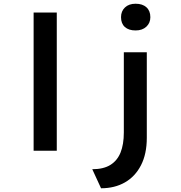

<svg xmlns="http://www.w3.org/2000/svg" viewBox="-20 -807 969 1028"><path d="M160 0V-740H284V0ZM521 201 474 99Q534 99 571 76Q608 53 625.5 9.5Q643 -34 643 -98V-527H766V-69Q766 17 735 77.5Q704 138 649 169.5Q594 201 521 201ZM706 -644Q669 -644 648.5 -662.5Q628 -681 628 -715Q628 -747 649 -767Q670 -787 706 -787Q743 -787 764 -768Q785 -749 785 -715Q785 -684 763.5 -664Q742 -644 706 -644Z"/></svg>

Font: Lexend Mega Medium
Style: Regular
Weight: 500
Version: Version 1.007